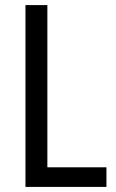

<svg xmlns="http://www.w3.org/2000/svg" viewBox="-20 -734 457 754"><path d="M80 0V-714H166V-77H398V0Z"/></svg>

Font: Noto Sans Thai Looped Condensed
Style: Regular
Weight: 400
Width: 3
Designer: Sasikarn Vongin, Ben Mitchell
Foundry: The Fontpad Ltd
Version: Version 1.001; ttfautohint (v1.8.4.7-5d5b)